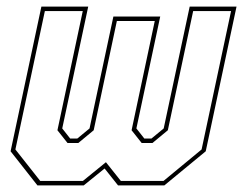

<svg xmlns="http://www.w3.org/2000/svg" viewBox="-20 -560 734 580"><path d="M105 -540H246.5L168 -172L192 -141.5H213.5L250.5 -172L322.5 -510H464L392 -172L416 -141.5H437.5L474.5 -172L553 -540H694.5L601.5 -103L476.5 0H336.5L296 -51L233 0H93L12 -103ZM115.5 -526.5 26.5 -108.5 101.5 -13.5H230.5L300 -70L345 -13.5H474L589 -108.5L678 -526.5H563.5L487 -166.5L440.5 -128H408L377.5 -166.5L447.5 -496.5H333L263 -166.5L216.5 -128H184L153.5 -166.5L230 -526.5Z"/></svg>

Font: Tourney Condensed Thin
Style: Italic
Weight: 100
Width: 3
Italic angle: -12°
Designer: Tyler Finck
Foundry: Etcetera Type Co
Version: Version 1.010; ttfautohint (v1.8.3)